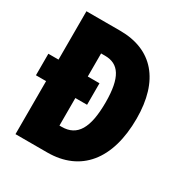

<svg xmlns="http://www.w3.org/2000/svg" viewBox="-166 -840 920 966"><g transform="rotate(30 293.5 -357.0)"><path d="M255 -714H59V-433H0V-308H59V0H243C437 0 548 -135 548 -372C548 -593 442 -714 255 -714ZM252 -567C332 -567 372 -510 372 -365C372 -216 332 -148 242 -148H229V-308H297V-433H229V-567Z"/></g></svg>

Font: Noto Sans Myanmar UI ExtraCondensed Black
Style: Regular
Weight: 900
Width: 2
Designer: Monotype Design Team
Foundry: Monotype Imaging Inc.
Version: Version 2.103